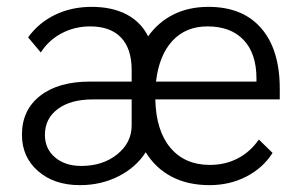

<svg xmlns="http://www.w3.org/2000/svg" viewBox="-20 -530 874 560"><path d="M796 -240H433Q435 -149 477 -99Q519 -49 592 -49Q637 -49 673.5 -68Q710 -87 735 -123L775 -84Q747 -40 698.5 -15Q650 10 591 10Q528 10 481 -14.5Q434 -39 405 -86Q377 -42 326 -16Q275 10 213 10Q138 10 91 -31Q44 -72 44 -137Q44 -209 97 -250.5Q150 -292 242 -292H364V-326Q364 -388 333 -420.5Q302 -453 243 -453Q198 -453 160 -433Q122 -413 99 -377L62 -421Q93 -464 141 -487Q189 -510 247 -510Q307 -510 349 -488Q391 -466 412 -424Q442 -466 486.5 -488Q531 -510 588 -510Q688 -510 742 -447.5Q796 -385 796 -271ZM728 -301Q728 -374 690.5 -413.5Q653 -453 585 -453Q522 -453 483 -411Q444 -369 435 -292H728ZM364 -240H250Q186 -240 148.5 -212Q111 -184 111 -137Q111 -96 140.5 -71Q170 -46 217 -46Q280 -46 322 -80Q364 -114 364 -164Z"/></svg>

Font: Sarabun Light
Style: Regular
Weight: 300
Designer: Suppakit Chalermlarp | Katatrad Co.,Ltd.
Foundry: Cadson Demak Co.,Ltd.
Version: Version 1.000; ttfautohint (v1.6)